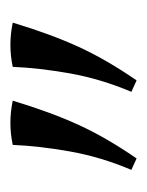

<svg xmlns="http://www.w3.org/2000/svg" viewBox="24 -634 282 369"><g transform="rotate(-90 164.5 -449.0)"><path d="M45 -327 23 -337Q48 -396 58.5 -455.5Q69 -515 71 -565Q113 -574 156 -565Q134 -492 109.5 -438.5Q85 -385 45 -327ZM195 -327 173 -337Q198 -396 208.5 -455.5Q219 -515 221 -565Q263 -574 306 -565Q284 -492 259.5 -438.5Q235 -385 195 -327Z"/></g></svg>

Font: Bona Nova
Style: Italic
Weight: 400
Italic angle: -4°
Designer: Mateusz Machalski
Foundry: Capitalics
Version: Version 4.001; ttfautohint (v1.8.3)